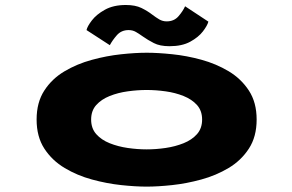

<svg xmlns="http://www.w3.org/2000/svg" viewBox="-20 -718 1140 750"><path d="M553 11Q509.5 11 453.2 5Q397 -1 339.2 -16.8Q281.5 -32.5 232.5 -61.8Q183.5 -91 153.2 -137.5Q123 -184 123 -251Q123 -318 153 -364.2Q183 -410.5 232 -439.5Q281 -468.5 338.8 -484.2Q396.5 -500 452.8 -506Q509 -512 553 -512Q596.5 -512 652.5 -506.2Q708.5 -500.5 766.2 -484.8Q824 -469 873 -439.8Q922 -410.5 952.2 -364.2Q982.5 -318 982.5 -251Q982.5 -184 952.2 -137.5Q922 -91 873 -61.8Q824 -32.5 766.2 -16.8Q708.5 -1 652.5 5Q596.5 11 553 11ZM553 -134.5Q589 -134.5 626.8 -140Q664.5 -145.5 697 -158.5Q729.5 -171.5 749.5 -194Q769.5 -216.5 769.5 -251Q769.5 -285.5 749.5 -307.8Q729.5 -330 697 -343Q664.5 -356 626.8 -361.2Q589 -366.5 553 -366.5Q517 -366.5 479 -361.2Q441 -356 408.5 -343Q376 -330 356 -307.8Q336 -285.5 336 -251Q336 -216.5 356 -194Q376 -171.5 408.5 -158.5Q441 -145.5 479 -140Q517 -134.5 553 -134.5ZM642 -537.5Q604.5 -537.5 580.8 -549.8Q557 -562 538 -575.5Q524 -585.5 511.2 -593Q498.5 -600.5 482.5 -600.5Q454 -600.5 436.5 -580.5Q419 -560.5 409 -541.5L318 -600.5Q321 -615 338.8 -638.2Q356.5 -661.5 389.8 -680Q423 -698.5 471.5 -698.5Q508.5 -698.5 532.5 -686.8Q556.5 -675 574.5 -661Q589 -650 602.2 -642.2Q615.5 -634.5 631 -634.5Q660 -634.5 677.2 -654.5Q694.5 -674.5 703 -693.5L794 -633.5Q790 -618 772.5 -595.2Q755 -572.5 723 -555Q691 -537.5 642 -537.5Z"/></svg>

Font: Trispace Expanded ExtraBold
Style: Regular
Weight: 800
Width: 7
Designer: Tyler Finck
Foundry: Etcetera Type Company
Version: Version 1.210; ttfautohint (v1.8.3)